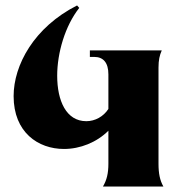

<svg xmlns="http://www.w3.org/2000/svg" viewBox="-20 -685 660 705"><path d="M271 -656 263 -665C105 -585 30 -446 30 -332C30 -199 120 -138 215 -138C274 -138 335 -162 378 -205V-84C378 -48 372 -24 358 0H580C567 -23 562 -48 562 -84V-437C562 -464 566 -482 574 -500H310V-476H326C360 -476 378 -454 378 -412V-285C360 -257 329 -240 297 -240C223 -240 190 -315 190 -407C190 -491 219 -590 271 -656Z"/></svg>

Font: Sinistre Bold
Style: Regular
Weight: 900
Designer: Jules Durand
Foundry: Collletttivo
Version: Version 69.420;Glyphs 3.2 (3217)